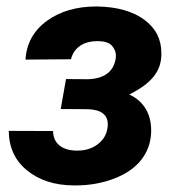

<svg xmlns="http://www.w3.org/2000/svg" viewBox="-20 -558 543 588"><path d="M182.1 -315.9 166 -224.1 249.5 -223.6C289.6 -222.2 310.1 -206.5 310.1 -177.2C310.1 -172.9 309.6 -168 308.6 -163.1C305.2 -143.1 294.4 -127 277.3 -114.7C260.3 -102.5 239.7 -96.7 216.3 -96.7C169.9 -96.7 142.6 -119.1 142.6 -156.7L6.8 -157.2C7.3 -106 26.4 -65.4 63.5 -35.6C100.1 -5.9 147.5 9.3 204.6 9.8C207.5 9.8 210.4 9.8 212.9 9.8C253.9 9.8 292.5 2.9 328.6 -10.7C401.4 -38.1 440.9 -88.9 442.9 -153.3C442.9 -155.3 442.9 -157.2 442.9 -159.7C442.9 -205.6 422.9 -247.1 376 -268.6C444.8 -303.2 472.2 -339.4 474.1 -387.7C474.1 -390.6 474.1 -393.1 474.1 -396C474.1 -438 457 -471.7 421.9 -497.6C387.2 -523.4 338.9 -537.1 277.8 -538.1C276.4 -538.1 275.4 -538.1 273.9 -538.1C214.4 -538.1 164.1 -523.4 123.5 -494.1C83 -464.4 61 -424.8 58.1 -375.5L197.3 -376.5C207 -415.5 240.7 -432.1 277.3 -432.1C278.8 -432.1 279.8 -432.1 281.2 -432.1C301.3 -431.6 315.4 -426.8 323.2 -417.5C331.1 -408.2 335 -398.4 335 -387.7C335 -383.8 334.5 -380.4 334 -376.5C326.7 -337.4 298.3 -316.9 249 -315.4Z"/></svg>

Font: Roboto
Style: Bold Italic
Weight: 700
Italic angle: -12°
Designer: Google
Version: Version 2.137; 2017